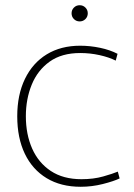

<svg xmlns="http://www.w3.org/2000/svg" viewBox="-20 -705 514 735"><path d="M289 10Q213 10 158.5 -23Q104 -56 75 -116.5Q46 -177 46 -260Q46 -342 75.5 -403Q105 -464 159 -497Q213 -530 287 -530Q325 -530 363 -522Q401 -514 430 -499L423 -473Q397 -486 361 -494Q325 -502 287 -502Q216 -502 170 -469Q124 -436 101.5 -381Q79 -326 79 -260Q79 -191 103 -136.5Q127 -82 174.5 -50.5Q222 -19 292 -19Q338 -19 375 -29.5Q412 -40 431 -48L438 -22Q415 -11 373.5 -0.5Q332 10 289 10ZM285 -623Q272 -623 263 -632Q254 -641 254 -654Q254 -667 263 -676Q272 -685 285 -685Q298 -685 307 -676Q316 -667 316 -654Q316 -641 307 -632Q298 -623 285 -623Z"/></svg>

Font: Murecho ExtraLight
Style: Regular
Weight: 200
Designer: Neil Summerour
Foundry: Positype
Version: Version 1.010; ttfautohint (v1.8.3)